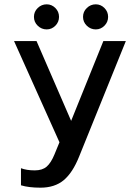

<svg xmlns="http://www.w3.org/2000/svg" viewBox="-20 -670 627 888"><path d="M137 -592Q137 -616 154.5 -633Q172 -650 196 -650Q219 -650 236 -633Q253 -616 253 -592Q253 -568 236 -551Q219 -534 196 -534Q172 -534 154.5 -551Q137 -568 137 -592ZM364 -592Q364 -616 381.5 -633Q399 -650 423 -650Q446 -650 463 -633Q480 -616 480 -592Q480 -568 463 -551Q446 -534 423 -534Q399 -534 381.5 -551Q364 -568 364 -592ZM77 187V108Q103 118 141 118Q176 118 196 100.5Q216 83 232 44L255 -12L45 -480H149L309 -111L458 -480H562L346 54Q316 129 274.5 163.5Q233 198 167 198Q113 198 77 187Z"/></svg>

Font: Prompt
Style: Regular
Weight: 400
Designer: Katatrad Team
Foundry: CadsonDemak
Version: Version 1.001